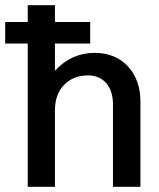

<svg xmlns="http://www.w3.org/2000/svg" viewBox="-50 -721 613 741"><path d="M162 -448Q226 -517 315 -517Q395 -517 443.5 -465Q492 -413 492 -328V0H386V-318Q386 -370 360 -400Q334 -430 290 -430Q233 -430 197.5 -393.5Q162 -357 162 -295V0H57V-553H-30V-636H57V-701H162V-636H298V-553H162Z"/></svg>

Font: LT Superior Semi-bold
Style: Regular
Weight: 600
Designer: Daniel Lyons
Foundry: LyonsType
Version: Version 1.0